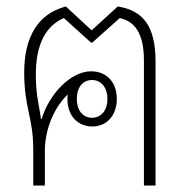

<svg xmlns="http://www.w3.org/2000/svg" viewBox="-20 -575 586 595"><path d="M83 0H119V-107C119 -185 156 -251 190 -282C189 -277 189 -273 189 -268C189 -213 224 -183 266 -183C313 -183 342 -220 342 -268C342 -321 310 -354 262 -354C199 -354 132 -283 109 -206H107C102 -246 91 -279 91 -343C91 -441 124 -496 178 -519L262 -443H266L351 -519C398 -509 426 -471 426 -388V0H462V-384C462 -491 426 -542 345 -555L264 -481L184 -555C97 -532 55 -460 55 -350C55 -240 83 -211 83 -113ZM265 -210C237 -210 218 -233 218 -268C218 -305 237 -327 265 -327C294 -327 313 -303 313 -268C313 -234 294 -210 265 -210Z"/></svg>

Font: Noto Sans Thai Looped SemiCondensed ExtraLight
Style: Regular
Weight: 200
Width: 4
Designer: Sasikarn Vongin, Ben Mitchell
Foundry: The Fontpad Ltd
Version: Version 1.001